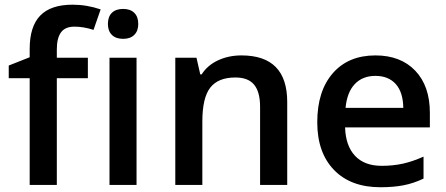

<svg xmlns="http://www.w3.org/2000/svg" viewBox="-20 -785 1893 815"><path d="M353 -453.1H221.2V0H106V-453.1H17.1V-506.8L106 -542V-577.1Q106 -672.9 150.9 -719Q195.8 -765.1 288.1 -765.1Q348.6 -765.1 407.2 -745.1L377 -658.2Q334.5 -671.9 295.9 -671.9Q256.8 -671.9 239 -647.7Q221.2 -623.5 221.2 -575.2V-540H353ZM559.6 0H444.8V-540H559.6ZM438 -683.1Q438 -713.9 454.8 -730.5Q471.7 -747.1 502.9 -747.1Q533.2 -747.1 550 -730.5Q566.9 -713.9 566.9 -683.1Q566.9 -653.8 550 -637Q533.2 -620.1 502.9 -620.1Q471.7 -620.1 454.8 -637Q438 -653.8 438 -683.1Z M1199.2 0H1084V-332Q1084 -394.5 1058.8 -425.3Q1033.7 -456.1 979 -456.1Q906.2 -456.1 872.6 -413.1Q838.9 -370.1 838.9 -269V0H724.1V-540H814L830.1 -469.2H835.9Q860.4 -507.8 905.3 -528.8Q950.2 -549.8 1004.9 -549.8Q1199.2 -549.8 1199.2 -352.1Z M1594.7 9.8Q1468.8 9.8 1397.7 -63.7Q1326.7 -137.2 1326.7 -266.1Q1326.7 -398.4 1392.6 -474.1Q1458.5 -549.8 1573.7 -549.8Q1680.7 -549.8 1742.7 -484.9Q1804.7 -419.9 1804.7 -306.2V-244.1H1444.8Q1447.3 -165.5 1487.3 -123.3Q1527.3 -81.1 1600.1 -81.1Q1647.9 -81.1 1689.2 -90.1Q1730.5 -99.1 1777.8 -120.1V-26.9Q1735.8 -6.8 1692.9 1.5Q1649.9 9.8 1594.7 9.8ZM1573.7 -462.9Q1519 -462.9 1486.1 -428.2Q1453.1 -393.6 1446.8 -327.1H1691.9Q1690.9 -394 1659.7 -428.5Q1628.4 -462.9 1573.7 -462.9Z"/></svg>

Font: f0_53748          
Style: Regular
Weight: 600
Foundry: Ascender Corporation
Version: Version 1.10